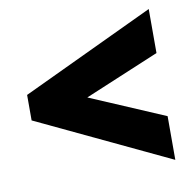

<svg xmlns="http://www.w3.org/2000/svg" viewBox="-63 -672 625 623"><g transform="rotate(-10 250.0 -360.5)"><path d="M466 -112 29 -319V-403L466 -609V-464L220 -361L466 -256Z"/></g></svg>

Font: Noto Sans Lao UI ExtCond Blk
Style: Regular
Weight: 900
Width: 2
Designer: Monotype Design Team
Foundry: Monotype Imaging Inc.
Version: Version 2.000; ttfautohint (v1.8.4.7-5d5b)